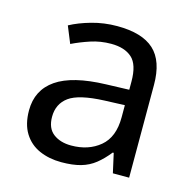

<svg xmlns="http://www.w3.org/2000/svg" viewBox="-87 -633 735 730"><g transform="rotate(15 280.5 -267.5)"><path d="M288 -545Q386 -545 433 -502Q480 -459 480 -365V0H416L399 -76H395Q372 -47 347.5 -27.5Q323 -8 291.5 1Q260 10 215 10Q167 10 128.5 -7Q90 -24 68 -59.5Q46 -95 46 -149Q46 -229 109 -272.5Q172 -316 303 -320L394 -323V-355Q394 -422 365 -448Q336 -474 283 -474Q241 -474 203 -461.5Q165 -449 132 -433L105 -499Q140 -518 188 -531.5Q236 -545 288 -545ZM314 -259Q214 -255 175.5 -227Q137 -199 137 -148Q137 -103 164.5 -82Q192 -61 235 -61Q303 -61 348 -98.5Q393 -136 393 -214V-262Z"/></g></svg>

Font: hexbangla15
Style: Regular
Weight: 400
Designer: Jelle Bosma - Monotype Design Team
Foundry: Monotype Imaging Inc.
Version: Version 2.006